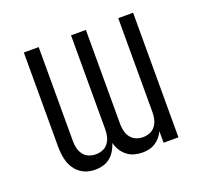

<svg xmlns="http://www.w3.org/2000/svg" viewBox="-98 -632 796 753"><g transform="rotate(-20 300.0 -256.0)"><path d="M179 8Q162 8 146.5 3.5Q131 -1 118 -10.5Q105 -20 95.5 -33.5Q86 -47 81 -62.5Q76 -78 74 -94.5Q72 -111 72 -127V-520H134V-127Q134 -112 137.5 -97.5Q141 -83 150 -71Q159 -59 173 -53.5Q187 -48 202 -48Q216 -48 230 -53.5Q244 -59 253 -71Q262 -83 265.5 -97.5Q269 -112 269 -127V-520H331V-127Q331 -112 334.5 -97.5Q338 -83 347 -71Q356 -59 370 -53.5Q384 -48 398 -48Q413 -48 427 -53.5Q441 -59 450 -71Q459 -83 462.5 -97.5Q466 -112 466 -127V-520H528V0H466V-48Q460 -35 450.5 -24Q441 -13 429 -5.5Q417 2 403.5 5Q390 8 376 8Q359 8 342.5 3.5Q326 -1 312.5 -11.5Q299 -22 290 -36.5Q281 -51 277 -68Q272 -52 263 -37Q254 -22 241 -11.5Q228 -1 211.5 3.5Q195 8 179 8Z"/></g></svg>

Font: Iosevka Light Extended
Style: Regular
Weight: 300
Width: 7
Monospace: yes
Designer: Belleve Invis
Foundry: Belleve Invis
Version: Version 32.5.0; ttfautohint (v1.8.4)